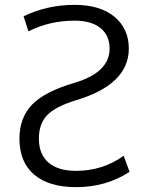

<svg xmlns="http://www.w3.org/2000/svg" viewBox="-20 -760 613 790"><path d="M287 -675Q184 -675 97 -631L77 -693Q174 -740 287 -740Q392 -740 451 -691Q510 -642 510 -560Q510 -412 291 -347Q207 -321 173.5 -285.5Q140 -250 140 -190Q140 -125 179.5 -91Q219 -57 293 -57Q402 -57 489 -119L513 -53Q417 10 293 10Q181 10 120.5 -41.5Q60 -93 60 -190Q60 -276 112.5 -330Q165 -384 289 -420Q431 -463 431 -560Q431 -614 393.5 -644.5Q356 -675 287 -675Z"/></svg>

Font: M PLUS 1p
Style: Regular
Weight: 400
Version: Version 1.062